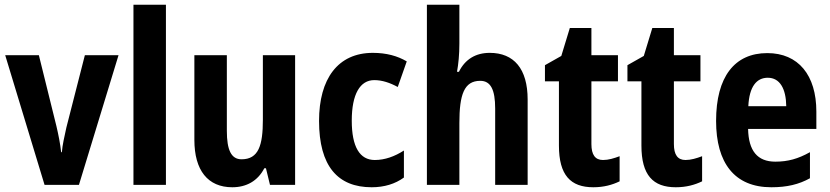

<svg xmlns="http://www.w3.org/2000/svg" viewBox="-20 -780 3500 810"><path d="M168 0H313L480 -547H338L260 -242C252 -205 243 -167 241 -138H238C234 -175 226 -214 218 -248L144 -547H2Z M680 0V-760H543V0Z M1225 -547H1089V-275C1089 -167 1071 -108 999 -108C955 -108 937 -148 937 -228V-547H800V-190C800 -61 857 10 960 10C1019 10 1067 -16 1095 -70H1102L1119 0H1225Z M1548 10C1601 10 1647 -4 1684 -31V-145C1645 -120 1604 -105 1561 -105C1498 -105 1464 -160 1464 -271C1464 -383 1499 -442 1559 -442C1592 -442 1625 -431 1658 -413L1696 -521C1657 -544 1610 -557 1553 -557C1405 -557 1326 -447 1326 -270C1326 -79 1405 10 1548 10Z M1918 -596V-760H1781V0H1918V-261C1918 -381 1938 -439 2006 -439C2050 -439 2069 -402 2069 -322V0H2206V-360C2206 -490 2148 -557 2046 -557C1987 -557 1942 -530 1916 -477H1908C1914 -510 1918 -550 1918 -596Z M2524 -105C2491 -105 2475 -127 2475 -172V-437H2587V-547H2475V-662H2384L2348 -544L2279 -505V-437H2338V-166C2338 -41 2387 10 2483 10C2527 10 2563 0 2594 -15V-121C2570 -112 2547 -105 2524 -105Z M2872 -105C2839 -105 2823 -127 2823 -172V-437H2935V-547H2823V-662H2732L2696 -544L2627 -505V-437H2686V-166C2686 -41 2735 10 2831 10C2875 10 2911 0 2942 -15V-121C2918 -112 2895 -105 2872 -105Z M3217 -556C3079 -556 3001 -456 3001 -270C3001 -92 3079 10 3234 10C3300 10 3350 -2 3397 -28V-138C3347 -110 3304 -98 3251 -98C3175 -98 3138 -144 3136 -236H3424V-309C3424 -463 3348 -556 3217 -556ZM3219 -452C3270 -452 3296 -406 3297 -332H3137C3141 -415 3172 -452 3219 -452Z"/></svg>

Font: Noto Sans Georgian Condensed Bold
Style: Regular
Weight: 700
Width: 3
Designer: Monotype Design Team, Akaki Razmadze
Foundry: Google LLC
Version: Version 2.005